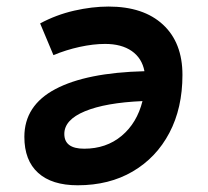

<svg xmlns="http://www.w3.org/2000/svg" viewBox="-20 -547 626 577"><path d="M295.9 -415Q260.3 -415 219.2 -406Q178.2 -397 140.6 -381.3L100.6 -476.6Q148.4 -502.4 202.6 -514.9Q256.8 -527.3 306.2 -527.3Q411.1 -527.3 469.7 -473.1Q528.3 -418.9 528.3 -321.8Q528.3 -222.2 489 -147.7Q449.7 -73.2 378.9 -31.7Q308.1 9.8 213.4 9.8Q135.7 9.8 94.5 -27.6Q53.2 -64.9 53.2 -135.7Q53.2 -230 146.5 -279.3Q239.7 -328.6 414.1 -333Q406.7 -372.1 376 -393.6Q345.2 -415 295.9 -415ZM408.2 -243.2Q296.9 -238.3 235.1 -212.6Q173.3 -187 173.3 -144.5Q173.3 -100.1 232.9 -100.1Q299.3 -100.1 345.5 -138.7Q391.6 -177.2 408.2 -243.2Z"/></svg>

Font: CaskaydiaCove NFP SemiBold
Style: Italic
Weight: 600
Italic angle: -10°
Designer: Aaron Bell
Foundry: Saja Typeworks
Version: Version 2111.001; VTT 6.35;Nerd Fonts 3.1.1